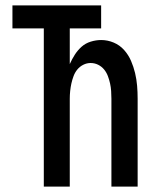

<svg xmlns="http://www.w3.org/2000/svg" viewBox="-20 -690 590 710"><path d="M142 0V-585H26V-670H354V-585H238V-453Q246 -471 256.5 -487.5Q267 -504 281.5 -517Q296 -530 315.5 -536Q335 -542 354 -542Q378 -542 400.5 -532.5Q423 -523 439 -505Q455 -487 464.5 -465Q474 -443 479.5 -420Q485 -397 487 -373Q489 -349 489 -325V0H392V-325Q392 -339 391 -353.5Q390 -368 387 -381.5Q384 -395 379 -408.5Q374 -422 365 -433Q356 -444 343 -450.5Q330 -457 315 -457Q301 -457 288 -450.5Q275 -444 266 -433Q257 -422 252 -408.5Q247 -395 244 -381.5Q241 -368 239.5 -353.5Q238 -339 238 -325V0Z"/></svg>

Font: Lode Dark Term
Style: Bold
Weight: 700
Monospace: yes
Designer: Belleve Invis
Foundry: Belleve Invis
Version: Version 29.2.0